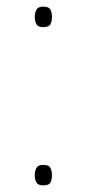

<svg xmlns="http://www.w3.org/2000/svg" viewBox="-20 -552 260 580"><path d="M85 -501Q85 -513 90 -522.5Q95 -532 110 -532Q128 -532 132.5 -522.5Q137 -513 137 -501Q137 -488 132.5 -479Q128 -470 110 -470Q95 -470 90 -479Q85 -488 85 -501ZM85 -23Q85 -35 90 -44.5Q95 -54 110 -54Q128 -54 132.5 -44.5Q137 -35 137 -23Q137 -10 132.5 -1Q128 8 110 8Q95 8 90 -1Q85 -10 85 -23Z"/></svg>

Font: Noto Sans Myanmar UI Thin
Style: Regular
Weight: 100
Designer: Monotype Design Team
Foundry: Monotype Imaging Inc.
Version: Version 2.103; ttfautohint (v1.8.4.7-5d5b)